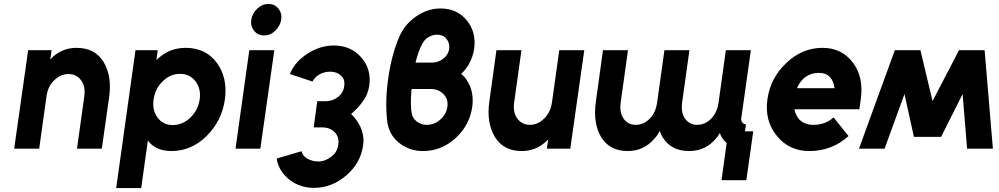

<svg xmlns="http://www.w3.org/2000/svg" viewBox="-20 -755 5071 975"><path d="M497 0 534 -260Q542 -316 534.5 -361Q527 -406 505 -442Q461 -512 369 -512Q300 -512 249 -467Q246 -464 242.5 -460.5Q239 -457 235 -453L242 -500H123L52 0H179L216 -265Q223 -317 255 -347Q288 -379 328 -379Q368 -379 392 -347Q415 -316 408 -265L371 0Z M781 -500 774 -450Q778 -454 782 -457.5Q786 -461 790 -464Q846 -512 923 -512Q1025 -512 1081 -436Q1137 -360 1122 -250Q1107 -142 1029 -64Q952 12 850 12Q780 12 740 -30Q738 -33 735.5 -36Q733 -39 731 -42L697 200H570L668 -500ZM857 -120Q907 -120 947 -158Q986 -196 994 -250Q1002 -303 973 -342Q944 -380 894 -380Q845 -380 806 -342Q768 -305 760 -250Q752 -196 780 -158Q808 -120 857 -120Z M1408 -655Q1413 -687 1394 -711Q1375 -735 1343 -735Q1312 -735 1286 -711Q1261 -687 1256 -655Q1251 -624 1270 -599Q1289 -575 1321 -575Q1353 -575 1378 -599Q1403 -624 1408 -655ZM1176 0H1302L1373 -500H1246Z M1675 -524Q1607 -524 1542 -483Q1477 -441 1452 -379L1567 -341Q1578 -362 1600 -376Q1612 -383 1626 -387Q1640 -391 1656 -391Q1691 -391 1712 -371Q1733 -352 1728 -318Q1724 -284 1697 -263Q1670 -242 1636 -241H1591L1573 -108H1617Q1656 -108 1680 -83Q1703 -60 1698 -21Q1693 18 1662 41Q1631 65 1595 65Q1579 65 1566 61Q1553 57 1541 51Q1529 44 1522 35Q1515 26 1511 13L1385 50Q1390 83 1406.5 109.5Q1423 136 1449 157Q1503 199 1574 199Q1665 199 1738 136Q1812 73 1824 -18Q1831 -64 1810 -111Q1802 -128 1790.5 -144.5Q1779 -161 1763 -176Q1802 -209 1824 -243Q1838 -262 1845 -281Q1852 -300 1855 -319Q1867 -405 1814 -464Q1761 -524 1675 -524Z M2217 -712Q2152 -712 2094 -672Q2036 -633 2008 -569Q1970 -481 1953 -367Q1944 -309 1942 -252.5Q1940 -196 1946 -142Q1954 -72 2005 -31Q2057 12 2128 12Q2221 12 2293 -53Q2365 -119 2378 -212Q2386 -269 2367 -317Q2359 -335 2348.5 -351Q2338 -367 2322 -380Q2334 -391 2344 -404Q2354 -417 2362 -431Q2382 -468 2388 -508Q2399 -593 2350 -652Q2301 -712 2217 -712ZM2199 -579Q2230 -579 2247 -558Q2265 -536 2261 -506Q2256 -476 2231 -457Q2205 -437 2173 -437H2090Q2097 -466 2106.5 -492Q2116 -518 2125 -533Q2130 -543 2137.5 -551.5Q2145 -560 2155 -566Q2177 -579 2199 -579ZM2070 -303H2167Q2207 -303 2232 -277Q2257 -252 2252 -214Q2247 -175 2216 -148Q2186 -121 2147 -121Q2120 -121 2098 -137Q2087 -145 2080.5 -155Q2074 -165 2071 -177Q2067 -199 2066.5 -230Q2066 -261 2070 -303Z M2501 -500 2465 -240Q2457 -184 2464.5 -139Q2472 -94 2494 -58Q2538 12 2629 12Q2699 12 2749 -33Q2753 -36 2756.5 -39.5Q2760 -43 2764 -47L2757 0H2876L2947 -500H2820L2783 -235Q2775 -183 2743 -153Q2711 -121 2671 -121Q2631 -121 2607 -153Q2584 -183 2591 -235L2628 -500Z M3481 -500H3354L3317 -235Q3310 -183 3279 -152Q3248 -121 3208 -121Q3170 -121 3147 -152Q3125 -183 3132 -235L3169 -500H3042L3006 -240Q2998 -184 3005 -138.5Q3012 -93 3033 -58Q3055 -23 3088.5 -5.5Q3122 12 3167 12Q3250 12 3303 -51Q3311 -59 3317.5 -68.5Q3324 -78 3330 -90Q3333 -81 3337 -73Q3341 -65 3345 -58Q3388 12 3479 12Q3564 12 3617 -53Q3622 -60 3627 -66.5Q3632 -73 3636 -80Q3638 -70 3643 -62Q3648 -54 3654 -45Q3658 -41 3661.5 -37Q3665 -33 3670 -29L3644 160H3770L3805 -88H3763L3768 -124Q3756 -124 3750 -133Q3743 -142 3744 -153L3793 -500H3666L3629 -235Q3622 -183 3591 -152Q3560 -121 3520 -121Q3482 -121 3459 -152Q3437 -183 3444 -235Z M4344 -200 4351 -250Q4367 -362 4312 -436Q4255 -512 4157 -512Q4054 -512 3974 -436Q3892 -360 3877 -250Q3862 -142 3925 -65Q3987 12 4090 12Q4205 12 4289 -64L4213 -159Q4172 -121 4109 -121Q4069 -121 4041 -146Q4031 -157 4024 -170.5Q4017 -184 4014 -200ZM4137 -385Q4175 -385 4195 -363Q4214 -342 4218 -307H4027Q4041 -340 4066 -361Q4098 -385 4137 -385Z M4621 -60H4759L4654 -500H4524ZM4342 0H4472L4654 -500H4524ZM4891 0H5022L4980 -500H4850ZM4621 -60H4759L4980 -500H4850Z"/></svg>

Font: Unageo
Style: Bold-Italic
Weight: 700
Designer: Richard Sepsi
Foundry: Richard Sepsi
Version: Version 2.000